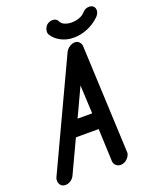

<svg xmlns="http://www.w3.org/2000/svg" viewBox="-160 -974 852 1062"><g transform="rotate(-20 265.5 -443.0)"><path d="M420 -61Q421 -58 420.5 -55Q420 -52 420 -49Q416 -31 400 -16.5Q384 -2 363 -2Q348 -2 336.5 -12Q325 -22 324 -38L316 -230H182L92 -38Q85 -22 70 -12Q55 -2 39 -2Q18 -2 8.5 -16.5Q-1 -31 2 -49L3 -54Q4 -57 6 -61L301 -691Q309 -706 324.5 -716Q340 -726 356 -726Q371 -726 381 -715.5Q391 -705 392 -691ZM378 -835Q402 -835 424 -843Q446 -851 462 -870Q477 -884 497 -884Q512 -884 522 -875Q534 -863 530 -843Q526 -827 512 -814Q482 -785 442 -768.5Q402 -752 360 -752Q321 -752 288 -768.5Q255 -785 236 -814Q228 -827 232 -843Q236 -863 252 -875Q268 -884 281 -884Q300 -884 311 -870Q318 -851 337 -843Q356 -835 378 -835ZM312 -324 304 -491 226 -324Z"/></g></svg>

Font: VDS
Style: Italic
Weight: 400
Designer: artmaker
Foundry: artmaker
Version: Version 1.000 2009 initial release